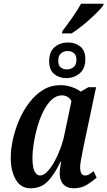

<svg xmlns="http://www.w3.org/2000/svg" viewBox="-20 -1005 579 1035"><path d="M145 10Q92 10 65 -37Q38 -84 38 -154Q38 -202 50 -255.5Q62 -309 84.5 -360.5Q107 -412 139.5 -454Q172 -496 213.5 -521Q255 -546 305 -546Q337 -546 367.5 -535.5Q398 -525 415 -511L457 -535H498L431 -218Q429 -207 424.5 -185Q420 -163 416 -140.5Q412 -118 412 -104Q412 -59 439 -59Q451 -59 461 -65.5Q471 -72 485 -82L501 -47Q480 -29 449.5 -9.5Q419 10 376 10Q342 10 322 -11Q302 -32 302 -70Q302 -89 304.5 -103.5Q307 -118 310 -133H306Q275 -67 238.5 -28.5Q202 10 145 10ZM196 -59Q214 -59 234 -79Q254 -99 272.5 -132Q291 -165 306 -205.5Q321 -246 329 -288L365 -459Q358 -475 344 -483Q330 -491 314 -491Q284 -491 259 -468Q234 -445 214.5 -406.5Q195 -368 182 -323Q169 -278 162 -233.5Q155 -189 155 -154Q155 -103 166.5 -81Q178 -59 196 -59ZM337 -584Q298 -584 271.5 -606.5Q245 -629 245 -675Q245 -726 274.5 -751Q304 -776 347 -776Q386 -776 413 -754Q440 -732 440 -686Q440 -635 409.5 -609.5Q379 -584 337 -584ZM340 -631Q361 -631 376.5 -643Q392 -655 392 -684Q392 -708 378 -719Q364 -730 345 -730Q324 -730 309 -717.5Q294 -705 294 -677Q294 -652 307.5 -641.5Q321 -631 340 -631ZM314 -825 317 -838Q340 -868 368.5 -908.5Q397 -949 417 -985H539L536 -975Q522 -956 492.5 -927.5Q463 -899 429 -871Q395 -843 366 -825Z"/></svg>

Font: Noto Serif ExtraCondensed SemiBold
Style: Italic
Weight: 600
Width: 2
Italic angle: -12°
Designer: Monotype Design Team
Foundry: Monotype Imaging Inc.
Version: Version 2.013